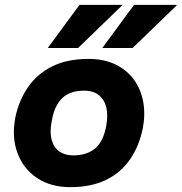

<svg xmlns="http://www.w3.org/2000/svg" viewBox="-20 -764 751 792"><path d="M270 8Q189 8 132.5 -30Q76 -68 52 -133Q28 -198 43 -278Q57 -348 94.5 -403Q132 -458 194 -489.5Q256 -521 345 -521Q410 -521 457.5 -497.5Q505 -474 533.5 -434Q562 -394 571 -342.5Q580 -291 569 -235Q554 -161 516 -106Q478 -51 416.5 -21.5Q355 8 270 8ZM282 -123Q337 -123 371.5 -151Q406 -179 418 -244Q426 -286 419 -318.5Q412 -351 389 -370.5Q366 -390 327 -390Q269 -390 237 -359.5Q205 -329 194 -268Q184 -219 193.5 -186Q203 -153 226.5 -138Q250 -123 282 -123ZM177 -566 308 -744H486L302 -566ZM402 -566 533 -744H711L527 -566Z"/></svg>

Font: REM SemiBold
Style: Italic
Weight: 600
Italic angle: -11°
Designer: Octavio Pardo
Foundry: Ashler Design
Version: Version 1.005;gftools[0.9.28]